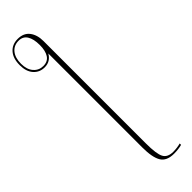

<svg xmlns="http://www.w3.org/2000/svg" viewBox="-368 -757 997 997"><g transform="rotate(-45 131.0 -258.0)"><path d="M206 240Q152 240 132 206.5Q112 173 112 100V-590Q102 -572 86 -562Q70 -552 48 -552Q11 -552 -12.5 -578.5Q-36 -605 -36 -652Q-36 -701 -12 -728.5Q12 -756 53 -756Q96 -756 118 -727.5Q140 -699 140 -653V98Q140 176 154.5 203Q169 230 210 230Q237 230 264 223V233Q238 240 206 240ZM48 -562Q81 -562 96.5 -586Q112 -610 112 -652Q112 -697 96.5 -721.5Q81 -746 50 -746Q15 -746 -5.5 -721Q-26 -696 -26 -652Q-26 -610 -5 -586Q16 -562 48 -562Z"/></g></svg>

Font: Noto Serif Display SemiCondensed Thin
Style: Regular
Weight: 100
Width: 4
Designer: Monotype Design Team
Foundry: Monotype Imaging Inc.
Version: Version 2.009